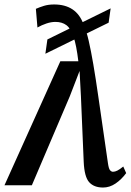

<svg xmlns="http://www.w3.org/2000/svg" viewBox="-52 -829 586 859"><path d="M409 10Q368.5 10 347 -13.8Q325.5 -37.5 322.5 -105L310 -399.5L304 -511.5L260 -397.5L90.5 0H-32L218 -555H298.5Q290 -626 277.2 -664Q264.5 -702 245 -716.5Q225.5 -731 196 -731Q177 -731 156 -724Q135 -717 115.5 -706L108.5 -789.5Q124.5 -796.5 144.5 -802.8Q164.5 -809 190.5 -809Q239.5 -809 272.5 -787Q305.5 -765 322 -719.5Q335 -689.5 345 -646Q355 -602.5 365.5 -541.2Q376 -480 388 -396L431 -98.5Q434.5 -74 440.5 -67.2Q446.5 -60.5 453.5 -60.5Q462.5 -60.5 473 -65.8Q483.5 -71 499.5 -84L512.5 -54.5Q491.5 -26 465 -8Q438.5 10 409 10ZM151 -588.5 160 -652.5 443 -791.5 434 -727.5Z"/></svg>

Font: Merriweather SemiBold
Style: Italic
Weight: 600
Italic angle: -7.8°
Version: Version 2.101